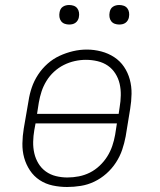

<svg xmlns="http://www.w3.org/2000/svg" viewBox="-20 -739 640 767"><path d="M248 8Q219 8 190.5 2Q162 -4 138.5 -19.5Q115 -35 99.5 -58.5Q84 -82 76.5 -109Q69 -136 69.5 -166Q70 -196 75 -226L94 -336Q98 -363 107 -389.5Q116 -416 132 -440.5Q148 -465 170 -484.5Q192 -504 218 -516Q244 -528 271.5 -534.5Q299 -541 327 -541Q356 -541 384.5 -533.5Q413 -526 436.5 -510.5Q460 -495 475.5 -472Q491 -449 498.5 -421.5Q506 -394 505.5 -364Q505 -334 500 -304L482 -194Q477 -167 468 -140.5Q459 -114 443 -89.5Q427 -65 405 -45.5Q383 -26 357 -13.5Q331 -1 303 3.5Q275 8 248 8ZM454 -284 458 -311Q462 -334 462.5 -358Q463 -382 458 -404Q453 -426 441 -445Q429 -464 411 -476.5Q393 -489 370 -494.5Q347 -500 323 -500Q301 -500 278.5 -495Q256 -490 235 -479.5Q214 -469 196 -452.5Q178 -436 165.5 -415.5Q153 -395 146 -373.5Q139 -352 135 -329L128 -284ZM249 -30Q272 -30 295 -34.5Q318 -39 339 -49.5Q360 -60 378 -77Q396 -94 408.5 -114Q421 -134 428.5 -156Q436 -178 440 -201L447 -246H122L117 -219Q113 -196 112.5 -172.5Q112 -149 117 -127Q122 -105 133.5 -86Q145 -67 163 -54Q181 -41 203.5 -35.5Q226 -30 249 -30ZM456 -641Q447 -641 438.5 -644Q430 -647 424.5 -654Q419 -661 417.5 -670.5Q416 -680 418 -690Q419 -696 422 -702Q425 -708 431 -712Q437 -716 443.5 -717.5Q450 -719 456 -719Q466 -719 474.5 -716Q483 -713 488.5 -706Q494 -699 495.5 -689.5Q497 -680 495 -670Q494 -664 490.5 -658Q487 -652 481.5 -648Q476 -644 469.5 -642.5Q463 -641 456 -641ZM256 -641Q247 -641 238.5 -644Q230 -647 224.5 -654Q219 -661 217.5 -670.5Q216 -680 218 -690Q219 -696 222 -702Q225 -708 231 -712Q237 -716 243.5 -717.5Q250 -719 256 -719Q266 -719 274.5 -716Q283 -713 288.5 -706Q294 -699 295.5 -689.5Q297 -680 295 -670Q294 -664 290.5 -658Q287 -652 281.5 -648Q276 -644 269.5 -642.5Q263 -641 256 -641Z"/></svg>

Font: Iosevka Slab XLtEx
Style: Italic
Weight: 200
Width: 7
Italic angle: -9°
Monospace: yes
Designer: Belleve Invis
Foundry: Belleve Invis
Version: Version 11.1.0; ttfautohint (v1.8.3)